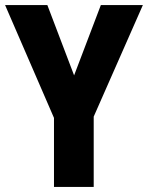

<svg xmlns="http://www.w3.org/2000/svg" viewBox="-20 -734 581 754"><path d="M271 -438 376 -714H541L348 -276V0H192V-271L0 -714H166Z"/></svg>

Font: Noto Sans Kannada Condensed ExtraBold
Style: Regular
Weight: 800
Width: 3
Designer: Jelle Bosma - Monotype Design Team
Foundry: Monotype Imaging Inc.
Version: Version 2.005; ttfautohint (v1.8.4.7-5d5b)